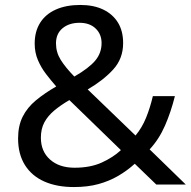

<svg xmlns="http://www.w3.org/2000/svg" viewBox="-20 -745 772 775"><path d="M304 -725Q358 -725 396.5 -706.5Q435 -688 456 -654Q477 -620 477 -571Q477 -508 436.5 -464Q396 -420 334 -384L527 -198Q553 -229 569.5 -269.5Q586 -310 597 -357H686Q670 -293 646 -238Q622 -183 584 -142L730 0H611L524 -84Q493 -56 457 -35Q421 -14 377.5 -2Q334 10 278 10Q209 10 158.5 -12.5Q108 -35 80.5 -79Q53 -123 53 -186Q53 -237 71.5 -274Q90 -311 125 -340Q160 -369 207 -396Q186 -420 166 -446Q146 -472 133 -502.5Q120 -533 120 -569Q120 -618 142 -653Q164 -688 205.5 -706.5Q247 -725 304 -725ZM260 -341Q224 -320 198.5 -298.5Q173 -277 159 -251Q145 -225 145 -189Q145 -134 182 -101Q219 -68 281 -68Q345 -68 391 -89Q437 -110 468 -139ZM301 -653Q259 -653 232.5 -631Q206 -609 206 -570Q206 -534 225 -503.5Q244 -473 280 -436Q339 -470 364.5 -500.5Q390 -531 390 -571Q390 -607 366 -630Q342 -653 301 -653Z"/></svg>

Font: ltamil25
Style: Book
Weight: 400
Designer: Jelle Bosma - Monotype Design Team
Foundry: Monotype Imaging Inc.
Version: Version 2.003